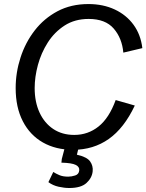

<svg xmlns="http://www.w3.org/2000/svg" viewBox="-20 -735 729 957"><path d="M344.2 11.7Q258.3 11.7 193.8 -24.9Q129.4 -61.5 93.8 -130.6Q58.1 -199.7 58.1 -295.9Q58.1 -373.5 82.3 -448.2Q106.4 -522.9 152.8 -583Q199.2 -643.1 266.6 -679Q334 -714.8 420.9 -714.8Q494.1 -714.8 552 -687.7Q609.9 -660.6 645.8 -611.3Q681.6 -562 689.5 -495.1L594.7 -472.7Q588.4 -544.4 546.9 -592.5Q505.4 -640.6 421.9 -640.6Q353 -640.6 302.2 -607.9Q251.5 -575.2 218.3 -523.2Q185.1 -471.2 168.9 -411.1Q152.8 -351.1 152.8 -295.9Q152.8 -226.6 177.2 -173.8Q201.7 -121.1 245.8 -91.8Q290 -62.5 350.1 -62.5Q418.5 -62.5 471.2 -104.5Q523.9 -146.5 556.6 -236.3L651.9 -209Q598.6 -96.2 522 -42.2Q445.3 11.7 344.2 11.7ZM325.2 202.1Q300.8 202.1 272.2 195.8Q243.7 189.5 221.2 172.9L245.6 122.1Q258.3 130.4 275.9 137.9Q293.5 145.5 319.8 145.5Q336.4 145.5 354.7 139.6Q373 133.8 375 114.3Q377 96.7 357.4 86.9Q337.9 77.1 286.1 75.7L288.1 57.1L308.6 -20.5H375.5L374.5 -9.8L363.3 36.1Q413.6 47.4 429.2 69.6Q444.8 91.8 441.9 119.1Q438.5 151.9 411.1 177Q383.8 202.1 325.2 202.1Z"/></svg>

Font: Schibsted Grotesk
Style: Italic
Weight: 400
Italic angle: -12°
Designer: Bakken & Baeck AS, Henrik Kongsvoll
Foundry: Schibsted ASA
Version: Version 1.100; ttfautohint (v1.8.4.7-5d5b);gftools[0.9.25]